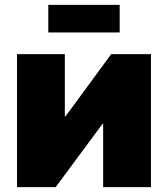

<svg xmlns="http://www.w3.org/2000/svg" viewBox="-20 -768 689 788"><path d="M599.6 0H403.3V-259.8H400.9L208.5 0H49.8V-545.9H246.1V-290H248.5L436.5 -545.9H599.6ZM471.2 -748V-634.8H178.2V-748Z"/></svg>

Font: Inter Black
Style: Regular
Weight: 900
Designer: Rasmus Andersson
Foundry: rsms
Version: Version 4.000;git-a52131595